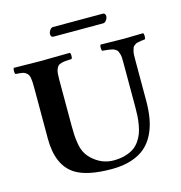

<svg xmlns="http://www.w3.org/2000/svg" viewBox="-117 -908 966 1024"><g transform="rotate(-15 366.0 -396.5)"><path d="M530.8 -752.9H256.8Q242.2 -752.9 242.2 -771Q242.2 -780.8 250 -792Q257.8 -803.2 267.1 -803.2H543Q549.8 -803.2 553.5 -798.1Q557.1 -793 557.1 -786.1Q557.1 -775.4 549.1 -764.2Q541 -752.9 530.8 -752.9ZM227.1 -522V-269Q227.1 -238.3 228.3 -217.8Q229.5 -197.3 233.9 -169.9Q238.3 -142.6 249 -120.6Q260.3 -98.6 277.8 -82Q330.1 -32.2 397 -32.2Q432.1 -32.2 460.2 -40.3Q488.3 -48.3 507.3 -61Q526.4 -73.7 540.3 -93.5Q554.2 -113.3 561.8 -133.3Q569.3 -153.3 574 -179.7Q578.6 -206.1 579.8 -227.8Q581.1 -249.5 581.1 -276.9V-522Q581.1 -538.1 580.6 -549.6Q580.1 -561 577.1 -570.3L571.8 -585.4Q569.8 -591.3 562.7 -595.9Q555.7 -600.6 551.3 -603Q546.9 -605.5 534.4 -607.4Q522 -609.4 514.6 -610.4Q507.3 -611.3 488.8 -612.8Q484.4 -617.2 484.4 -629.9Q484.4 -642.6 488.8 -647Q588.4 -645 616.2 -645Q625.5 -645 723.1 -647Q727.5 -642.6 727.5 -629.9Q727.5 -617.2 723.1 -612.8L702.1 -610.4Q696.3 -609.4 685.8 -607.4Q675.3 -605.5 671.9 -603L662.1 -595.7Q656.2 -591.3 654.5 -585.4Q652.8 -579.6 649.9 -570.3Q647 -561 646.5 -549.3Q646 -537.6 646 -522V-294.9Q646 -239.7 637.7 -194.6Q629.4 -149.4 609.9 -110.8Q590.3 -72.3 559.8 -46.1Q529.3 -20 482.7 -5.1Q436 9.8 376 9.8Q238.8 9.8 173.8 -32.2Q86.9 -88.4 86.9 -235.8V-522Q86.9 -553.7 83.7 -571Q80.6 -588.4 70.3 -597.4Q60.1 -606.4 47.9 -608.9Q35.6 -611.3 9.8 -612.8Q5.4 -617.2 5.4 -629.9Q5.4 -642.6 9.8 -647Q109.4 -645 155.8 -645Q221.2 -645 318.8 -647Q323.2 -642.6 323.2 -629.9Q323.2 -617.2 318.8 -612.8Q296.9 -611.8 284.9 -610.8Q272.9 -609.9 261 -606.4Q249 -603 243.9 -597.7Q238.8 -592.3 234.1 -581.8Q229.5 -571.3 228.3 -557.4Q227.1 -543.5 227.1 -522Z"/></g></svg>

Font: Linux Libertine G
Style: Bold
Weight: 700
Designer: Philipp H. Poll
Foundry: Philipp H. Poll
Version: Version 5.0.3